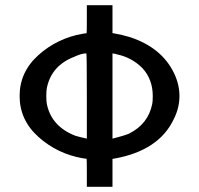

<svg xmlns="http://www.w3.org/2000/svg" viewBox="-20 -714 762 734"><path d="M312 -641V-694H410V-587H413Q448 -581 477 -572Q598 -532 645 -435Q666 -392 666 -347Q666 -302 645 -260Q588 -137 413 -107H410V0H312V-54Q312 -107 311 -107Q304 -108 296 -109Q199 -126 127 -190.5Q55 -255 55 -347Q55 -439 127 -503.5Q199 -568 296 -585L311 -587Q312 -587 312 -641ZM312 -347Q312 -510 310 -510Q292 -510 264 -497Q176 -463 159 -377Q157 -369 157 -347Q157 -325 159 -317Q176 -231 268 -195Q285 -190 312 -184ZM428 -506Q419 -509 414 -509L410 -510V-184Q454 -195 473 -203Q547 -240 562 -317Q564 -325 564 -347Q564 -411 524 -454Q484 -494 428 -506Z"/></svg>

Font: KaTeX_SansSerif
Style: Regular
Weight: 400
Version: Version 1.1; ttfautohint (v1.3)